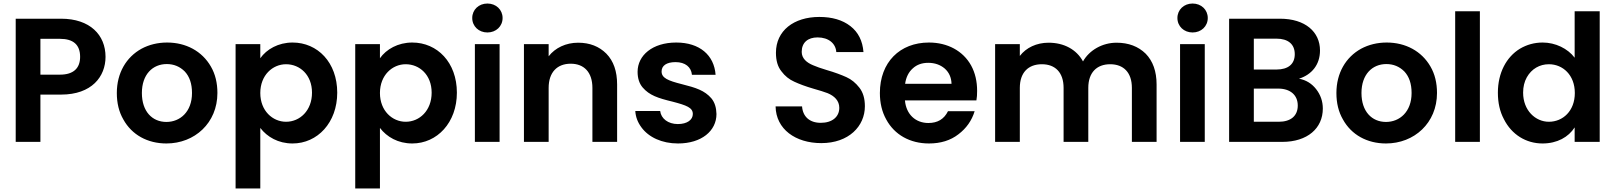

<svg xmlns="http://www.w3.org/2000/svg" viewBox="-20 -804 9153 1088"><path d="M69 0H209V-268H326C500 -268 578 -370 578 -482C578 -606 490 -698 326 -698H69ZM209 -381V-584H320C396 -584 434 -550 434 -482C434 -418 397 -381 320 -381Z M679 -127C727 -40 816 9 923 9C1083 9 1212 -107 1212 -277C1212 -334 1200 -384 1175 -427C1125 -514 1034 -563 927 -563C874 -563 825 -551 782 -528C695 -480 642 -390 642 -277C642 -220 654 -170 679 -127ZM784 -277C784 -382 845 -441 925 -441C965 -441 999 -427 1027 -399C1054 -370 1068 -330 1068 -277C1068 -170 1000 -113 923 -113C843 -113 784 -172 784 -277Z M1455 264V-79C1494 -28 1557 9 1638 9C1779 9 1891 -109 1891 -279C1891 -450 1780 -563 1638 -563C1557 -563 1491 -525 1455 -474V-554H1315V264ZM1455 -277C1455 -378 1525 -440 1601 -440C1679 -440 1748 -380 1748 -279C1748 -177 1679 -114 1601 -114C1525 -114 1455 -176 1455 -277Z M2133 264V-79C2172 -28 2235 9 2316 9C2457 9 2569 -109 2569 -279C2569 -450 2458 -563 2316 -563C2235 -563 2169 -525 2133 -474V-554H1993V264ZM2133 -277C2133 -378 2203 -440 2279 -440C2357 -440 2426 -380 2426 -279C2426 -177 2357 -114 2279 -114C2203 -114 2133 -176 2133 -277Z M2671 0H2811V-554H2671ZM2656 -702C2656 -655 2693 -620 2742 -620C2791 -620 2828 -655 2828 -702C2828 -749 2791 -784 2742 -784C2693 -784 2656 -749 2656 -702Z M2949 -554V0H3089V-306C3089 -394 3137 -443 3214 -443C3290 -443 3337 -394 3337 -306V0H3477V-325C3477 -400 3457 -458 3416 -500C3375 -541 3322 -562 3256 -562C3187 -562 3126 -533 3089 -485V-554Z M3615 -82C3656 -26 3731 9 3822 9C3955 9 4040 -62 4040 -158C4039 -195 4030 -224 4011 -247C3973 -291 3924 -307 3844 -327C3765 -347 3729 -362 3729 -399C3729 -432 3757 -452 3808 -452C3863 -452 3897 -424 3901 -380H4035C4027 -492 3944 -563 3812 -563C3677 -563 3593 -490 3593 -397C3593 -360 3603 -330 3622 -308C3660 -264 3708 -248 3791 -228C3871 -207 3906 -194 3906 -158C3906 -125 3874 -101 3821 -101C3766 -101 3726 -132 3721 -175H3580C3582 -141 3594 -110 3615 -82Z M4375 -201C4377 -72 4488 7 4634 7C4790 7 4881 -89 4881 -202C4881 -245 4871 -280 4850 -307C4829 -334 4805 -354 4776 -367C4747 -380 4710 -394 4665 -407C4632 -417 4606 -426 4588 -434C4551 -449 4523 -473 4523 -510C4523 -563 4558 -592 4613 -592C4676 -592 4716 -557 4719 -509H4873C4868 -572 4844 -621 4799 -656C4754 -691 4695 -708 4623 -708C4478 -708 4377 -630 4377 -505C4377 -461 4387 -426 4408 -400C4428 -373 4452 -354 4481 -341C4509 -328 4546 -314 4591 -301C4624 -292 4651 -283 4670 -276C4708 -260 4736 -234 4736 -193C4736 -142 4696 -108 4631 -108C4567 -108 4529 -144 4525 -201Z M5002 -127C5049 -40 5137 9 5244 9C5310 9 5366 -8 5411 -43C5456 -77 5487 -121 5503 -174H5352C5330 -129 5293 -107 5241 -107C5169 -107 5115 -155 5108 -235H5513C5516 -251 5517 -269 5517 -289C5517 -343 5506 -391 5483 -433C5437 -516 5349 -563 5244 -563C5079 -563 4966 -451 4966 -277C4966 -220 4978 -170 5002 -127ZM5153 -417C5176 -438 5205 -448 5240 -448C5277 -448 5308 -437 5333 -416C5358 -394 5371 -365 5372 -329H5109C5114 -366 5129 -396 5153 -417Z M5619 0H5759V-306C5759 -393 5807 -440 5884 -440C5960 -440 6007 -393 6007 -306V0H6147V-306C6147 -393 6195 -440 6271 -440C6347 -440 6394 -393 6394 -306V0H6534V-325C6534 -400 6513 -458 6472 -500C6430 -541 6375 -562 6307 -562C6227 -562 6153 -520 6117 -456C6080 -524 6009 -562 5922 -562C5854 -562 5795 -534 5759 -487V-554H5619Z M6667 0H6807V-554H6667ZM6652 -702C6652 -655 6689 -620 6738 -620C6787 -620 6824 -655 6824 -702C6824 -749 6787 -784 6738 -784C6689 -784 6652 -749 6652 -702Z M6945 0H7246C7389 0 7476 -77 7476 -189C7476 -230 7463 -267 7438 -299C7413 -331 7380 -351 7341 -358C7413 -381 7460 -437 7460 -518C7460 -623 7377 -698 7233 -698H6945ZM7085 -114V-302H7223C7291 -302 7334 -266 7334 -206C7334 -147 7294 -114 7226 -114ZM7085 -410V-585H7213C7280 -585 7317 -553 7317 -497C7317 -441 7280 -410 7213 -410Z M7590 -127C7638 -40 7727 9 7834 9C7994 9 8123 -107 8123 -277C8123 -334 8111 -384 8086 -427C8036 -514 7945 -563 7838 -563C7785 -563 7736 -551 7693 -528C7606 -480 7553 -390 7553 -277C7553 -220 7565 -170 7590 -127ZM7695 -277C7695 -382 7756 -441 7836 -441C7876 -441 7910 -427 7938 -399C7965 -370 7979 -330 7979 -277C7979 -170 7911 -113 7834 -113C7754 -113 7695 -172 7695 -277Z M8226 -740V0H8366V-740Z M8468 -279C8468 -222 8479 -172 8502 -129C8546 -41 8628 9 8721 9C8804 9 8868 -27 8903 -82V0H9045V-740H8903V-477C8864 -529 8794 -563 8722 -563C8675 -563 8632 -551 8593 -528C8516 -481 8468 -391 8468 -279ZM8632 -366C8659 -414 8705 -440 8757 -440C8836 -440 8904 -379 8904 -277C8904 -175 8836 -114 8757 -114C8681 -114 8611 -178 8611 -279C8611 -312 8618 -341 8632 -366Z"/></svg>

Font: Poppins SemiBold
Style: Regular
Weight: 600
Designer: Ninad Kale (Devanagari), Jonny Pinhorn (Latin)
Foundry: Indian Type Foundry
Version: 4.004